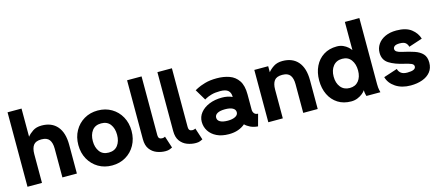

<svg xmlns="http://www.w3.org/2000/svg" viewBox="-51 -1255 4124 1800"><g transform="rotate(-15 2011.0 -355.5)"><path d="M386.7 0V-279.3Q386.7 -335.4 364.5 -365.5Q342.3 -395.5 287.6 -395.5Q232.4 -395.5 210.4 -365.5Q188.5 -335.4 188.5 -279.3V0H47.9V-722.7H183.6V-449.2Q203.6 -475.1 237.8 -497.8Q272 -520.5 323.2 -520.5Q420.9 -520.5 474.1 -458.5Q527.3 -396.5 527.3 -279.3V0Z M609.4 -253.9Q609.4 -331.1 643.1 -391.4Q676.8 -451.7 735.1 -486.1Q793.5 -520.5 867.7 -520.5Q941.9 -520.5 1000.5 -486.1Q1059.1 -451.7 1092.5 -391.4Q1126 -331.1 1126 -253.9Q1126 -176.8 1092.5 -116.5Q1059.1 -56.2 1000.5 -21.7Q941.9 12.7 867.7 12.7Q793.5 12.7 735.1 -21.7Q676.8 -56.2 643.1 -116.5Q609.4 -176.8 609.4 -253.9ZM750 -253.9Q750 -193.4 779.8 -152.8Q809.6 -112.3 867.7 -112.3Q925.8 -112.3 955.6 -151.9Q985.4 -191.4 985.4 -253.9Q985.4 -316.4 955.6 -356Q925.8 -395.5 867.7 -395.5Q809.6 -395.5 779.8 -356Q750 -316.4 750 -253.9Z M1414.6 -120.1 1452.1 -4.9Q1442.9 0 1426.5 6.3Q1410.2 12.7 1386.2 12.7Q1342.8 12.7 1301.8 -2.9Q1260.7 -18.6 1234.4 -54.4Q1208 -90.3 1208 -150.9V-722.7H1348.6V-150.9Q1348.6 -112.3 1386.2 -112.3Q1402.3 -112.3 1414.6 -120.1Z M1709 -120.1 1746.6 -4.9Q1737.3 0 1720.9 6.3Q1704.6 12.7 1680.7 12.7Q1637.2 12.7 1596.2 -2.9Q1555.2 -18.6 1528.8 -54.4Q1502.4 -90.3 1502.4 -150.9V-722.7H1643.1V-150.9Q1643.1 -112.3 1680.7 -112.3Q1696.8 -112.3 1709 -120.1Z M2002 12.7Q1932.1 12.7 1883.3 -11.2Q1834.5 -35.2 1808.8 -75.4Q1783.2 -115.7 1783.2 -164.6Q1783.2 -213.4 1814.2 -252.2Q1845.2 -291 1899.7 -313.5Q1954.1 -335.9 2023.9 -335.9Q2080.6 -335.9 2124 -315.4V-317.9Q2124 -357.4 2100.6 -378.2Q2077.1 -398.9 2023.4 -398.9Q1973.1 -398.9 1938.7 -388.9Q1904.3 -378.9 1886.7 -368.9Q1869.1 -358.9 1869.1 -358.9L1805.2 -465.8Q1805.2 -465.8 1832 -480.2Q1858.9 -494.6 1908 -509Q1957 -523.4 2023.9 -523.4Q2091.3 -523.4 2145.8 -503.9Q2200.2 -484.4 2232.4 -436.3Q2264.6 -388.2 2264.6 -302.7V-154.8Q2264.6 -132.8 2276.9 -117.7Q2289.1 -102.5 2313.5 -102.5L2282.2 12.7Q2240.2 9.3 2209.5 -5.6Q2178.7 -20.5 2159.2 -40.5Q2131.8 -16.1 2092 -1.7Q2052.2 12.7 2002 12.7ZM2124 -167.5Q2124 -193.8 2098.1 -208.3Q2072.3 -222.7 2023.9 -222.7Q1975.6 -222.7 1949.7 -208.3Q1923.8 -193.8 1923.8 -167.5Q1923.8 -141.1 1949.7 -126.7Q1975.6 -112.3 2023.9 -112.3Q2067.9 -112.3 2095.9 -126.7Q2124 -141.1 2124 -167.5Z M2724.1 0V-279.3Q2724.1 -335.4 2701.9 -365.5Q2679.7 -395.5 2625 -395.5Q2569.8 -395.5 2547.9 -365.5Q2525.9 -335.4 2525.9 -279.3V0H2385.3V-507.8H2520V-449.2Q2540 -475.1 2574.7 -497.8Q2609.4 -520.5 2660.6 -520.5Q2758.3 -520.5 2811.5 -458.5Q2864.7 -396.5 2864.7 -279.3V0Z M3462.4 -82Q3462.4 -44.9 3467.8 -22.5Q3473.1 0 3473.1 0H3337.4Q3337.4 0 3332.5 -18.3Q3327.6 -36.6 3327.6 -58.6Q3319.3 -44.4 3299.3 -27.8Q3279.3 -11.2 3250.7 0.7Q3222.2 12.7 3188 12.7Q3113.8 12.7 3059.6 -21.7Q3005.4 -56.2 2976.1 -116.5Q2946.8 -176.8 2946.8 -253.9Q2946.8 -331.1 2976.1 -391.4Q3005.4 -451.7 3059.6 -486.1Q3113.8 -520.5 3188 -520.5Q3222.2 -520.5 3248.8 -508.5Q3275.4 -496.6 3293.7 -480Q3312 -463.4 3321.8 -449.2V-722.7H3462.4ZM3323.7 -251Q3323.7 -313.5 3293.7 -354.5Q3263.7 -395.5 3207 -395.5Q3150.9 -395.5 3119.1 -356Q3087.4 -316.4 3087.4 -253.9Q3087.4 -191.9 3119.1 -152.1Q3150.9 -112.3 3207 -112.3Q3262.2 -112.3 3293 -150.6Q3323.7 -189 3323.7 -251Z M3765.6 -520.5Q3859.4 -520.5 3910.6 -480.5Q3961.9 -440.4 3977.5 -384.8L3845.2 -341.3Q3840.8 -362.8 3824 -379.2Q3807.1 -395.5 3765.6 -395.5Q3731 -395.5 3716.3 -384.8Q3701.7 -374 3701.7 -357.9Q3701.7 -341.8 3716.6 -331.3Q3731.4 -320.8 3765.6 -313Q3831.5 -298.8 3881.6 -282Q3931.6 -265.1 3959.7 -234.9Q3987.8 -204.6 3987.8 -150.4Q3987.8 -96.2 3958.5 -59.8Q3929.2 -23.4 3878.9 -5.4Q3828.6 12.7 3765.6 12.7Q3679.2 12.7 3619.9 -26.9Q3560.5 -66.4 3544.4 -127L3678.2 -170.9Q3682.6 -147.5 3703.4 -129.9Q3724.1 -112.3 3765.6 -112.3Q3847.2 -112.3 3847.2 -150.4Q3847.2 -170.4 3823.5 -180.2Q3799.8 -189.9 3765.6 -197.8Q3669.9 -218.8 3615.5 -253.7Q3561 -288.6 3561 -357.9Q3561 -404.3 3586.2 -441.2Q3611.3 -478 3657.2 -499.3Q3703.1 -520.5 3765.6 -520.5Z"/></g></svg>

Font: Giphurs
Style: Bold
Weight: 700
Version: Version 0.920; ttfautohint (v1.8.4.7-5d5b)